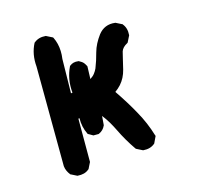

<svg xmlns="http://www.w3.org/2000/svg" viewBox="-78 -549 656 640"><g transform="rotate(-15 250.0 -229.0)"><path d="M112.8 9.3 93.3 -0.5 91.8 -1 91.3 -2Q85.9 -8.8 82.5 -16.4Q79.1 -23.9 78.1 -32.7V-33.2L76.2 -377.4Q72.3 -420.4 90.3 -455.1L90.8 -456.1L91.8 -456.5Q107.4 -469.7 131.3 -467.8H132.3L133.3 -467.3L152.8 -457.5L154.8 -456.5L155.3 -455.1L155.8 -454.6Q161.1 -443.8 164.1 -431.6Q167 -419.4 167.5 -406.5Q168 -393.6 166 -379.4L164.1 -261.2L169.4 -262.2Q167 -286.6 170.9 -308.3Q174.8 -330.1 184.1 -349.1L184.6 -350.6L186 -351.1Q197.3 -360.8 215.3 -358.4H216.3L217.3 -357.9Q222.2 -355.5 226.6 -352.3Q231 -349.1 234.1 -344.7Q237.3 -340.3 239.7 -335.4L240.2 -334V-333L238.8 -290.5Q243.7 -293.9 247.6 -297.1Q251.5 -300.3 254.4 -304.2Q257.3 -308.1 259.8 -312Q262.2 -315.9 264.2 -320.3Q273.9 -344.7 280.8 -371.6Q284.7 -385.7 291.7 -399.4Q298.8 -413.1 308.6 -426.3Q330.6 -454.6 366.7 -450.2H367.7L368.7 -449.7L388.2 -439.9L389.6 -439.5L390.1 -438.5Q403.3 -422.9 401.4 -398.9V-397.9L400.9 -397L391.1 -377.4L390.1 -375.5L388.7 -374.5Q371.1 -365.2 366.7 -351.6Q364.7 -343.3 361.1 -328.6Q357.4 -314 352.5 -292.5Q349.1 -278.8 343 -266.8Q336.9 -254.9 328.1 -245.1Q319.3 -235.4 308.1 -227.5Q339.4 -181.6 361.3 -141.6Q385.3 -99.1 398.9 -53.2L399.9 -51.3L398.9 -49.3L389.2 -28.8L388.7 -27.8L387.7 -26.9Q372.1 -13.7 348.1 -15.6H347.2L346.2 -16.1L326.7 -25.9L325.2 -26.9L324.2 -27.8Q298.8 -64.5 280.3 -103Q272.9 -118.2 264.2 -133.1Q255.4 -147.9 244.6 -161.6L242.2 -131.3V-130.4L241.7 -129.4Q234.9 -113.8 219.2 -106.9L217.8 -106.4H216.8H201.2H199.7L198.2 -107.4L184.6 -115.2L183.1 -115.7L182.1 -117.7Q169.4 -143.1 169.9 -173.8L166 -173.3V-25.4V-23.9L165.5 -22.9L155.8 -3.4L155.3 -2L154.3 -1.5Q146.5 5.4 136.5 8.1Q126.5 10.7 114.7 9.8H113.8Z"/></g></svg>

Font: NaikaiFont
Style: SemiBold
Weight: 600
Version: Version 1.89